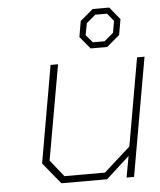

<svg xmlns="http://www.w3.org/2000/svg" viewBox="-53 -798 704 845"><g transform="rotate(-5 298.5 -376.0)"><path d="M364 -580 319 -634 331 -704 388 -752H461L506 -697L494 -628L437 -580ZM376 -606H428L468 -640L477 -692L449 -726H397L357 -692L347 -640ZM184 0 107 -94 182 -523H215L141 -104L200 -30H379L496 -135L564 -523H597L505 0H472L489 -94L386 0Z"/></g></svg>

Font: Tomorrow ExtraLight
Style: Italic
Weight: 275
Italic angle: -10°
Designer: Tony de Marco, Monica Rizzolli
Foundry: Just in Type
Version: Version 2.002